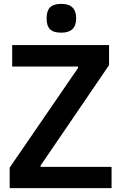

<svg xmlns="http://www.w3.org/2000/svg" viewBox="-20 -973 627 993"><path d="M297 -804Q257 -804 239 -821.5Q221 -839 221 -878Q221 -917 239 -935Q257 -953 297 -953Q374 -953 374 -878Q374 -804 297 -804ZM30 -106 384 -622V-629H43V-740H544V-636L190 -117V-110H557V0H30Z"/></svg>

Font: Encode Sans Narrow
Style: SemiBold
Weight: 600
Designer: Pablo Impallari, Andres Torresi
Foundry: Pablo Impallari, Andres Torresi
Version: Version 1.000; ttfautohint (v1.00) -l 8 -r 50 -G 200 -x 14 -